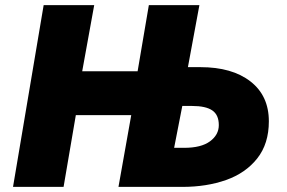

<svg xmlns="http://www.w3.org/2000/svg" viewBox="-20 -732 1126 752"><path d="M151 -712H349L302 -453H519L563 -712H761L716 -469H765Q889 -469 961 -413Q1033 -357 1033 -257Q1033 -169 987.5 -111.5Q942 -54 865.5 -27Q789 0 694 0H444L494 -281H277L229 0H31ZM837 -242Q837 -282 811.5 -299.5Q786 -317 732 -317H694L662 -153H701Q768 -153 802.5 -178.5Q837 -204 837 -242Z"/></svg>

Font: Nebula Sans Black
Style: Regular
Weight: 900
Italic angle: -9°
Designer: Paul D. Hunt for Adobe (as Source Sans)
Foundry: Nebula Entertainment & Broadcasting LLC
Version: Version 1.010